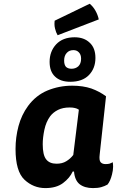

<svg xmlns="http://www.w3.org/2000/svg" viewBox="-20 -967 613 1007"><path d="M536.1 -461.9Q502 -487.3 459 -502.9Q415 -517.6 358.4 -517.6Q290 -517.6 228.5 -492.2Q168 -466.8 127 -411.1Q92.8 -364.3 77.1 -305.7Q61.5 -247.1 61.5 -185.5Q61.5 -68.4 108.4 -24.4Q155.3 19.5 217.8 19.5Q275.4 19.5 310.5 -6.8Q345.7 -33.2 361.3 -67.4Q363.3 -67.4 368.2 -67.4Q372.1 -21.5 397.5 -1Q423.8 19.5 467.8 19.5Q493.2 19.5 510.7 14.6Q528.3 9.8 543.9 1Q558.6 -16.6 567.4 -51.8Q573.2 -74.2 573.2 -92.8Q573.2 -105.5 571.3 -116.2Q562.5 -111.3 553.7 -108.4Q544.9 -106.4 533.2 -106.4Q516.6 -106.4 507.8 -116.2Q499 -126 502.9 -157.2Q513.7 -258.8 536.1 -461.9ZM364.3 -154.3Q348.6 -133.8 327.1 -121.1Q306.6 -108.4 276.4 -108.4Q239.3 -108.4 221.7 -131.8Q204.1 -154.3 204.1 -210.9Q204.1 -245.1 212.9 -287.1Q221.7 -328.1 243.2 -357.4Q258.8 -377.9 284.2 -390.6Q309.6 -403.3 345.7 -403.3Q362.3 -403.3 373 -400.4Q383.8 -398.4 393.6 -391.6Q383.8 -312.5 364.3 -154.3ZM371.1 -771.5Q309.6 -771.5 274.4 -734.4Q240.2 -697.3 240.2 -642.6Q240.2 -591.8 268.6 -565.4Q296.9 -538.1 348.6 -538.1Q412.1 -538.1 446.3 -573.2Q480.5 -608.4 480.5 -663.1Q480.5 -715.8 450.2 -743.2Q420.9 -771.5 371.1 -771.5ZM365.2 -704.1Q382.8 -704.1 393.6 -692.4Q405.3 -680.7 405.3 -659.2Q405.3 -632.8 390.6 -619.1Q376 -606.4 355.5 -606.4Q336.9 -606.4 326.2 -616.2Q316.4 -627 316.4 -649.4Q316.4 -674.8 330.1 -689.5Q342.8 -704.1 365.2 -704.1ZM498 -865.2Q493.2 -888.7 480.5 -911.1Q467.8 -933.6 450.2 -947.3Q388.7 -917 266.6 -858.4Q265.6 -849.6 265.6 -841.8Q265.6 -829.1 268.6 -817.4Q273.4 -796.9 282.2 -782.2Q353.5 -809.6 498 -865.2Z"/></svg>

Font: cl
Style: Bold Italic
Weight: 400
Designer: Mitja Miklavcic
Version: Version 7.504; 2011; Build 1022